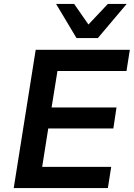

<svg xmlns="http://www.w3.org/2000/svg" viewBox="-20 -959 682 979"><path d="M50 0 162 -705H642L625 -597H273L243 -411H574L558 -304H226L195 -108H547L530 0ZM370 -765 266 -939H358L431 -834L530 -939H626L479 -765Z"/></svg>

Font: Nunito Sans 9pt
Style: Bold Italic
Weight: 700
Italic angle: -9°
Version: Version 3.101;gftools[0.9.27]